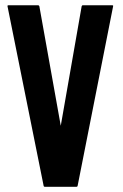

<svg xmlns="http://www.w3.org/2000/svg" viewBox="-20 -716 473 736"><path d="M272.9 0H151.9Q147.5 0 147 -4.9L8.8 -691.9Q7.8 -695.8 12.7 -695.8H126Q129.9 -695.8 130.9 -691.9L212.9 -233.9L293 -691.9Q293.9 -695.8 297.9 -695.8H409.7Q415 -695.8 413.6 -691.9L277.8 -4.9Q277.3 0 272.9 0Z"/></svg>

Font: Bayon
Style: Regular
Weight: 400
Designer: Danh Hong
Version: Version 8.001; ttfautohint (v1.8.3)